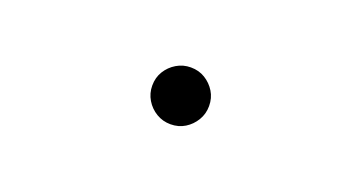

<svg xmlns="http://www.w3.org/2000/svg" viewBox="-26 -659 1051 559"><g transform="rotate(20 500.0 -380.0)"><path d="M500 -292Q476 -292 456 -304Q436 -316 424 -336Q412 -356 412 -380Q412 -405 424 -424.5Q436 -444 456 -456Q476 -468 500 -468Q525 -468 544.5 -456Q564 -444 576 -424.5Q588 -405 588 -380Q588 -356 576 -336Q564 -316 544.5 -304Q525 -292 500 -292Z"/></g></svg>

Font: Early Summer Mincho Light
Style: Regular
Weight: 300
Designer: GuiWonder
Version: Version 1.002